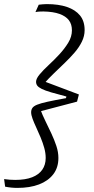

<svg xmlns="http://www.w3.org/2000/svg" viewBox="-63 -769 458 937"><path d="M113 -370Q113 -385 130.5 -406Q148 -427 174.5 -451.5Q201 -476 226.5 -503.5Q252 -531 270 -560.5Q288 -590 288 -621Q288 -651 273 -670.5Q258 -690 227.5 -701Q197 -712 149 -713Q139 -713 129 -712.5Q119 -712 110 -710L126 -746Q134 -747 145 -748Q156 -749 165 -749Q223 -749 264 -735Q305 -721 327.5 -693.5Q350 -666 350 -622Q350 -593 336.5 -565.5Q323 -538 301 -512.5Q279 -487 253 -462Q227 -437 200.5 -411.5Q174 -386 152 -361L147 -374L322 -308L313 -273L123 -223L134 -235Q144 -208 158.5 -178.5Q173 -149 187.5 -118Q202 -87 212 -57Q222 -27 222 2Q222 49 197 81.5Q172 114 127.5 131Q83 148 22 148Q7 148 -8 146.5Q-23 145 -38 142L-43 105Q-29 107 -15.5 108Q-2 109 11 109Q61 109 94 96Q127 83 143.5 59Q160 35 160 2Q160 -22 153 -47Q146 -72 135.5 -97.5Q125 -123 114 -146.5Q103 -170 96 -189Q89 -208 89 -221Q89 -233 95 -242Q101 -251 118 -258Q135 -265 169 -272.5Q203 -280 259 -290L261 -298Q215 -310 186 -318.5Q157 -327 141 -335Q125 -343 119 -351Q113 -359 113 -370Z"/></svg>

Font: Roboto Serif ExtraLight
Style: Italic
Weight: 250
Italic angle: -10°
Designer: Greg Gazdowicz
Foundry: Commercial Type
Version: Version 1.008